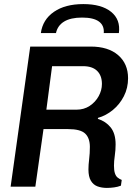

<svg xmlns="http://www.w3.org/2000/svg" viewBox="-20 -914 647 940"><path d="M503 6Q478 6 457.5 -1.5Q437 -9 425 -29Q413 -49 413 -84Q413 -107 416.5 -135Q420 -163 420 -195Q420 -238 397 -260Q374 -282 313 -282H193L153 0H32L128 -686H424Q510 -686 558.5 -644Q607 -602 607 -531Q607 -483 586.5 -443Q566 -403 532.5 -375.5Q499 -348 460 -337L459 -332Q498 -320 522 -290Q546 -260 546 -207Q546 -179 542 -152Q538 -125 538 -103Q538 -80 542.5 -66Q547 -52 555.5 -45Q564 -38 576 -33L572 -5Q557 1 538.5 3.5Q520 6 503 6ZM207 -377H354Q391 -377 419 -395.5Q447 -414 463 -443Q479 -472 479 -503Q479 -544 455.5 -567Q432 -590 387 -590H235ZM180 -752Q189 -818 244 -856Q299 -894 388 -894Q477 -894 524 -856Q571 -818 562 -752H488Q491 -789 464.5 -808.5Q438 -828 382 -828Q326 -828 294 -808.5Q262 -789 254 -752Z"/></svg>

Font: Chivo Mono Medium Medium
Style: Italic
Weight: 500
Italic angle: -8.05°
Monospace: yes
Version: Version 1.008